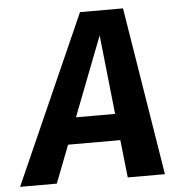

<svg xmlns="http://www.w3.org/2000/svg" viewBox="-98 -740 725 787"><g transform="rotate(-5 265.0 -346.0)"><path d="M379 -155H164L104 0H-47L260 -692H437L549 0H396ZM367 -264 332 -590 206 -264Z"/></g></svg>

Font: Fira Sans SemiBold
Style: Italic
Weight: 600
Italic angle: -8°
Designer: bBox Type GmbH & Carrois Corporate GbR & Edenspiekermann AG
Foundry: bBox Type GmbH & Carrois Corporate GbR & Edenspiekermann AG
Version: Version 4.301